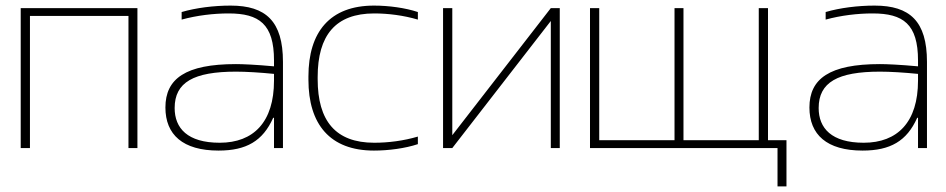

<svg xmlns="http://www.w3.org/2000/svg" viewBox="-20 -529 3381 686"><path d="M54 0H87V-472H439V0H471V-500H54Z M804 -509C744 -509 680 -501 629 -486V-459C684 -474 743 -481 797 -481C906 -481 959 -443 959 -313V-292C894 -298 846 -300 823 -300C643 -300 571 -248 571 -145C571 -48 633 9 761 9C860 9 919 -25 956 -108H959V0H991V-308C991 -453 930 -509 804 -509ZM604 -143C604 -235 672 -273 823 -273C859 -273 909 -270 959 -265V-241C959 -93 886 -19 765 -19C650 -19 604 -71 604 -143Z M1082 -256V-244C1082 -85 1159 9 1316 9C1369 9 1428 1 1473 -14V-41C1422 -26 1368 -19 1317 -19C1179 -19 1115 -97 1115 -246V-254C1115 -403 1179 -481 1317 -481C1367 -481 1422 -474 1473 -459V-486C1428 -501 1369 -509 1316 -509C1159 -509 1082 -415 1082 -256Z M1563 0H1596L1948 -454V0H1980V-500H1948L1596 -46V-500H1563Z M2088 -500V0H2758V137H2790V-28H2724V-500H2691V-28H2422V-500H2390V-28H2121V-500Z M3105 -509C3045 -509 2981 -501 2930 -486V-459C2985 -474 3044 -481 3098 -481C3207 -481 3260 -443 3260 -313V-292C3195 -298 3147 -300 3124 -300C2944 -300 2872 -248 2872 -145C2872 -48 2934 9 3062 9C3161 9 3220 -25 3257 -108H3260V0H3292V-308C3292 -453 3231 -509 3105 -509ZM2905 -143C2905 -235 2973 -273 3124 -273C3160 -273 3210 -270 3260 -265V-241C3260 -93 3187 -19 3066 -19C2951 -19 2905 -71 2905 -143Z"/></svg>

Font: LT Wave Text Thin
Style: Regular
Weight: 100
Designer: Daniel Lyons
Version: Version 2.5 (Glyphs App)